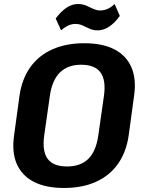

<svg xmlns="http://www.w3.org/2000/svg" viewBox="-20 -925 714 955"><path d="M298 10Q208 10 148.5 -20.5Q89 -51 63.5 -109.5Q38 -168 50 -251L77 -449Q89 -532 130.5 -590.5Q172 -649 240.5 -679.5Q309 -710 399 -710Q490 -710 549 -679.5Q608 -649 633.5 -590.5Q659 -532 647 -449L620 -251Q608 -168 566.5 -109.5Q525 -51 457 -20.5Q389 10 298 10ZM313 -97Q381 -97 419.5 -135Q458 -173 469 -252L497 -448Q508 -526 480 -564.5Q452 -603 384 -603Q317 -603 278 -564.5Q239 -526 228 -448L200 -252Q189 -173 217 -135Q245 -97 313 -97ZM257 -833Q283 -868 310.5 -886.5Q338 -905 368 -905Q391 -905 409 -897Q427 -889 444 -881Q461 -873 479 -873Q497 -873 514.5 -880.5Q532 -888 550 -905L576 -846Q551 -811 523 -792.5Q495 -774 466 -774Q443 -774 425 -782.5Q407 -791 390.5 -798.5Q374 -806 354 -806Q337 -806 319.5 -798Q302 -790 284 -774Z"/></svg>

Font: Pathway Extreme SemiCondensed
Style: Bold Italic
Weight: 700
Width: 4
Italic angle: -8°
Version: Version 1.001;gftools[0.9.26]